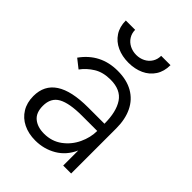

<svg xmlns="http://www.w3.org/2000/svg" viewBox="-203 -791 902 902"><g transform="rotate(45 248.0 -340.0)"><path d="M40 -131.8Q40 -275.9 259.8 -275.9H368.2Q368.2 -355.5 338.9 -399.2Q309.6 -442.9 242.2 -442.9Q192.9 -442.9 158.7 -421.9Q124.5 -400.9 102.1 -370.1L58.1 -404.8Q123.5 -496.1 236.8 -496.1Q296.9 -496.1 338.6 -472.2Q380.4 -448.2 401.6 -404.1Q422.9 -359.9 422.9 -299.8V0H370.1V-100.1Q345.7 -45.4 298.3 -17.8Q251 9.8 193.8 9.8Q148.9 9.8 114 -7.3Q79.1 -24.4 59.6 -56.4Q40 -88.4 40 -131.8ZM368.2 -228H267.1Q183.6 -228 143.8 -206.1Q104 -184.1 104 -130.9Q104 -85 130.6 -63.5Q157.2 -42 200.2 -42Q251.5 -42 289.6 -70.1Q327.6 -98.1 347.9 -141.4Q368.2 -184.6 368.2 -228ZM96.2 -689.9H158.2Q158.2 -667 169.7 -648.7Q181.2 -630.4 201.2 -620.1Q221.2 -609.9 245.1 -609.9Q268.6 -609.9 288.3 -619.9Q308.1 -629.9 319.6 -648.2Q331.1 -666.5 331.1 -689.9H393.1Q393.1 -648.4 373.8 -618.7Q354.5 -588.9 320.8 -573.5Q287.1 -558.1 245.1 -558.1Q203.1 -558.1 169.2 -573.5Q135.3 -588.9 115.7 -618.7Q96.2 -648.4 96.2 -689.9Z"/></g></svg>

Font: Acari Sans Light
Style: Regular
Weight: 300
Designer: Alfredo Marco Pradil and Stefan Peev
Foundry: Hanken Design Co.
Version: Version 1.045;January 11, 2019;FontCreator 11.5.0.2425 64-bi